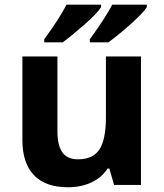

<svg xmlns="http://www.w3.org/2000/svg" viewBox="-20 -786 697 816"><path d="M269 9.8Q172.9 9.8 124 -41.7Q75.2 -93.3 75.2 -189.9V-545.9H224.1V-227.1Q224.1 -168 245.1 -138.4Q266.1 -108.9 312 -108.9Q374.5 -108.9 402.3 -150.6Q430.2 -192.4 430.2 -289.1V-545.9H579.1V0H464.8L444.8 -69.8H437Q413.1 -31.7 369.1 -11Q325.2 9.8 269 9.8ZM361.8 -606V-619.1Q429.7 -712.9 457 -766.1H604V-755.9Q591.8 -734.9 542.7 -690.2Q493.7 -645.5 440.9 -606ZM409.7 -766.1V-755.9Q394 -730 338.4 -681.2Q282.7 -632.3 246.6 -606H168V-619.1Q233.4 -708.5 262.7 -766.1Z"/></svg>

Font: NotoSans-Bold
Style: Bold
Weight: 700
Designer: Monotype Design team
Foundry: Monotype Imaging Inc.
Version: Version 1.04